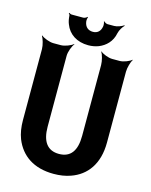

<svg xmlns="http://www.w3.org/2000/svg" viewBox="-134 -1001 865 1097"><g transform="rotate(15 298.5 -452.5)"><path d="M291 -108C223 -108 189 -154 189 -242V-661C189 -685 203 -722 215 -735L213 -737C200 -725 164 -711 141 -711H97C74 -711 38 -725 25 -737L23 -735C32 -722 43 -685 43 -661V-242C43 -201 49 -164 61 -133C97 -43 174 10 291 10C327 10 361 5 391 -6C480 -37 540 -114 540 -242V-661C540 -685 551 -722 560 -735L559 -737C547 -725 512 -711 489 -711H445C422 -711 387 -725 375 -737L374 -735C383 -722 393 -685 393 -661V-242C393 -154 360 -108 291 -108ZM298 -832C271 -832 252 -847 247 -876C245 -884 247 -900 250 -905L247 -907C244 -902 232 -896 224 -896H156C151 -896 143 -900 140 -902L138 -899C141 -897 145 -891 145 -886C146 -869 149 -852 155 -838C175 -784 225 -751 292 -751C314 -751 335 -755 353 -762C392 -778 426 -809 436 -861C440 -880 455 -903 465 -912L463 -915C451 -906 425 -896 407 -896H368C361 -896 350 -902 347 -907L344 -905C347 -900 349 -884 347 -876C342 -847 324 -832 298 -832Z"/></g></svg>

Font: Asimov
Style: EdgeExtreme
Weight: 500
Designer: Google
Version: Version 2.000980: 2014